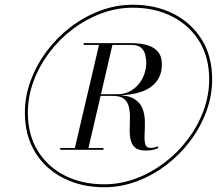

<svg xmlns="http://www.w3.org/2000/svg" viewBox="-20 -780 915 810"><path d="M420 10Q323.5 10 247.8 -28.5Q172 -67 128.5 -137.5Q85 -208 85 -304.5Q85 -374.5 109.8 -441Q134.5 -507.5 178 -565.2Q221.5 -623 279.2 -666.8Q337 -710.5 403.5 -735.2Q470 -760 540 -760Q637 -760 712.5 -721.5Q788 -683 831.5 -612.5Q875 -542 875 -445.5Q875 -375.5 850.2 -309Q825.5 -242.5 782 -184.8Q738.5 -127 680.8 -83.2Q623 -39.5 556.5 -14.8Q490 10 420 10ZM234 -148V-155.5H416.5V-148ZM294 -148 399.5 -598H456L351.5 -148ZM594 -145Q564 -145 549.8 -157.5Q535.5 -170 531 -190.5Q526.5 -211 527.2 -235.5Q528 -260 528.2 -284.5Q528.5 -309 523.5 -329.8Q518.5 -350.5 503 -363Q487.5 -375.5 456 -375.5H387V-379H468Q519.5 -379 545.8 -363Q572 -347 581.5 -321.5Q591 -296 591.2 -267.5Q591.5 -239 590 -213.5Q588.5 -188 592.8 -172Q597 -156 615.5 -156Q625 -156 632 -158Q639 -160 645.5 -162.5L648 -155Q632 -149 621 -147Q610 -145 594 -145ZM420 -2.5Q487.5 -2.5 552.2 -26.5Q617 -50.5 673.2 -93Q729.5 -135.5 772 -191.8Q814.5 -248 838.5 -312.8Q862.5 -377.5 862.5 -445.5Q862.5 -538 820.8 -605.8Q779 -673.5 706.2 -710.5Q633.5 -747.5 540 -747.5Q472.5 -747.5 407.8 -723.5Q343 -699.5 286.8 -657Q230.5 -614.5 188 -558.2Q145.5 -502 121.5 -437.2Q97.5 -372.5 97.5 -304.5Q97.5 -211.5 139.2 -143.8Q181 -76 253.8 -39.2Q326.5 -2.5 420 -2.5ZM387 -378V-382.5H474.5Q505 -382.5 527.8 -394.8Q550.5 -407 566 -426.2Q581.5 -445.5 589.2 -468.8Q597 -492 597 -514.5Q597 -529 593.2 -547Q589.5 -565 576.2 -577.8Q563 -590.5 534 -590.5H333V-598H534Q573.5 -598 602.2 -589.2Q631 -580.5 647 -561Q663 -541.5 663 -508Q663 -466.5 641 -437.2Q619 -408 577 -393Q535 -378 474.5 -378Z"/></svg>

Font: Bodoni Moda 18pt
Style: Italic
Weight: 400
Italic angle: -13°
Designer: Owen Earl
Foundry: indestructible type
Version: Version 2.005